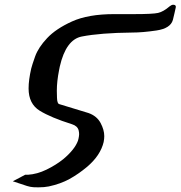

<svg xmlns="http://www.w3.org/2000/svg" viewBox="-20 -512 771 820"><path d="M552.2 -451.7Q632.3 -451.7 655 -456.8Q677.7 -461.9 705.1 -485.4Q712.9 -491.7 719.7 -491.7Q730.5 -491.7 731 -483.4Q731 -481.4 730.5 -479.5Q729 -470.7 726.6 -461.9L724.6 -453.1Q721.2 -439.9 718.3 -426.8Q708 -390.6 648.2 -381.8Q588.4 -373 544.9 -373Q408.7 -371.6 329.1 -356Q261.7 -342.8 235.4 -228Q233.9 -220.7 232.4 -212.9Q222.7 -164.6 222.7 -124.5Q222.7 -119.1 223.4 -94.5Q224.1 -69.8 232.9 -67.4L357.9 -29.3Q393.6 -16.6 409.4 12.9Q425.3 42.5 425.3 69.3Q425.3 81.1 422.9 92.8V93.8Q409.2 152.3 351.1 201.2Q314.9 231.4 276.9 252.4Q238.8 273.4 188.5 284.2Q169.4 288.1 144 288.1Q134.3 288.1 123 287.6Q108.9 286.6 95.2 282.2L34.7 262.2L87.4 234.4H99.1Q138.7 231.9 178.7 212.4Q218.8 192.9 250.5 167.5Q299.3 126.5 313 88.9Q314.5 84.5 315.4 79.6Q317.4 70.8 317.9 61.5Q317.9 53.2 315.9 44.9Q311 25.9 287.6 18.6Q197.3 -9.8 149.7 -39.1Q102.1 -68.4 102.1 -134.3Q102.1 -170.4 113.3 -219.2Q116.7 -233.4 130.1 -271.2Q143.6 -309.1 181.2 -349.1Q218.8 -389.2 287.6 -420.4Q356.4 -451.7 467.8 -451.7Z"/></svg>

Font: Caudex
Style: Bold
Weight: 700
Italic angle: -13°
Version: Version 1.04